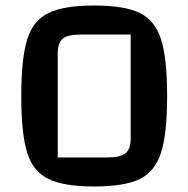

<svg xmlns="http://www.w3.org/2000/svg" viewBox="-20 -660 682 695"><path d="M321 -640Q431 -640 486 -613Q541 -586 563 -517.5Q585 -449 585 -312Q585 -176 563 -107.5Q541 -39 486 -12Q431 15 321 15Q211 15 155.5 -12Q100 -39 78.5 -107Q57 -175 57 -312Q57 -449 78.5 -517.5Q100 -586 155.5 -613Q211 -640 321 -640ZM368 -90Q415 -90 434 -105Q453 -120 453 -158V-535H272Q225 -535 207 -520Q189 -505 189 -467V-90Z"/></svg>

Font: Changa Medium
Style: Regular
Weight: 500
Designer: Eduardo Rodriguez Tunni
Foundry: Eduardo Rodriguez Tunni
Version: Version 2.002; ttfautohint (v1.5) -l 8 -r 50 -G 150 -x 14 -H